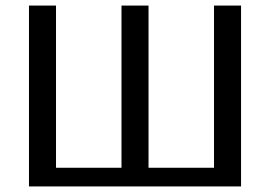

<svg xmlns="http://www.w3.org/2000/svg" viewBox="-20 -669 969 689"><path d="M845 0H84V-649H181V-67H416V-649H513V-67H748V-649H845Z"/></svg>

Font: Play
Style: Regular
Weight: 400
Designer: Jonas Hecksher
Foundry: Jonas Hecksher, Playtypeª, e-types AS
Version: Version 1.002